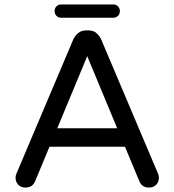

<svg xmlns="http://www.w3.org/2000/svg" viewBox="-20 -840 786 865"><path d="M95 5Q74 5 62 -8Q50 -21 50 -40Q50 -48 55 -60L310 -662Q317 -678 331.5 -690.5Q346 -703 368 -703H378Q401 -703 415 -690.5Q429 -678 436 -662L691 -60Q696 -48 696 -40Q696 -21 684 -8Q672 5 651 5Q620 5 608 -23L543 -179H203L138 -23Q126 5 95 5ZM238 -262H508L373 -587ZM256 -760Q243 -760 234.5 -768.5Q226 -777 226 -790Q226 -803 234.5 -811.5Q243 -820 256 -820H490Q503 -820 511.5 -811.5Q520 -803 520 -790Q520 -777 511.5 -768.5Q503 -760 490 -760Z"/></svg>

Font: Varela Round
Style: Regular
Weight: 400
Designer: Joe Prince, Avraham Cornfeld
Foundry: Joe Prince, Avraham Cornfeld
Version: Version 3.010; ttfautohint (v1.8.4.7-5d5b)